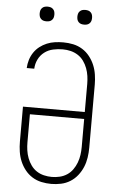

<svg xmlns="http://www.w3.org/2000/svg" viewBox="-61 -966 623 1015"><g transform="rotate(5 250.0 -458.0)"><path d="M250 8Q224 8 198 2.5Q172 -3 149.5 -17Q127 -31 110.5 -52Q94 -73 84 -97Q74 -121 70 -147.5Q66 -174 66 -200V-386H394V-535Q394 -556 391 -577Q388 -598 380.5 -618Q373 -638 360.5 -655.5Q348 -673 330 -684.5Q312 -696 291.5 -701Q271 -706 249 -706Q224 -706 198.5 -700.5Q173 -695 152.5 -679.5Q132 -664 120.5 -640.5Q109 -617 108 -591H68Q69 -613 75.5 -634.5Q82 -656 94.5 -674.5Q107 -693 124.5 -706.5Q142 -720 162.5 -728.5Q183 -737 205 -740Q227 -743 249 -743Q276 -743 302 -737.5Q328 -732 350.5 -718Q373 -704 389.5 -683Q406 -662 416 -638Q426 -614 430 -587.5Q434 -561 434 -535V-200Q434 -174 430 -147.5Q426 -121 416 -97Q406 -73 389.5 -52Q373 -31 350.5 -17Q328 -3 302 2.5Q276 8 250 8ZM250 -29Q271 -29 292 -34Q313 -39 330.5 -50.5Q348 -62 360.5 -79.5Q373 -97 380.5 -117Q388 -137 391 -158Q394 -179 394 -200V-349H106V-200Q106 -179 109 -158Q112 -137 119.5 -117Q127 -97 139.5 -79.5Q152 -62 169.5 -50.5Q187 -39 208 -34Q229 -29 250 -29ZM350 -846Q342 -846 334.5 -848Q327 -850 321 -856Q315 -862 313 -869.5Q311 -877 311 -885Q311 -893 313 -900.5Q315 -908 321 -914Q327 -920 334.5 -922Q342 -924 350 -924Q358 -924 365.5 -922Q373 -920 379 -914Q385 -908 387 -900.5Q389 -893 389 -885Q389 -877 387 -869.5Q385 -862 379 -856Q373 -850 365.5 -848Q358 -846 350 -846ZM150 -846Q142 -846 134.5 -848Q127 -850 121 -856Q115 -862 113 -869.5Q111 -877 111 -885Q111 -893 113 -900.5Q115 -908 121 -914Q127 -920 134.5 -922Q142 -924 150 -924Q158 -924 165.5 -922Q173 -920 179 -914Q185 -908 187 -900.5Q189 -893 189 -885Q189 -877 187 -869.5Q185 -862 179 -856Q173 -850 165.5 -848Q158 -846 150 -846Z"/></g></svg>

Font: Iosevka Curly Slab Extralight
Style: Regular
Weight: 200
Monospace: yes
Designer: Belleve Invis
Foundry: Belleve Invis
Version: Version 22.1.2; ttfautohint (v1.8.4)